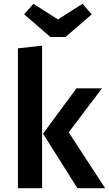

<svg xmlns="http://www.w3.org/2000/svg" viewBox="-20 -997 577 1017"><path d="M203 0H75V-741L203 -755ZM537 0H390L208 -289L385 -529H520L344 -296ZM327 -801H247L108 -921L157 -977L287 -894L417 -977L466 -921Z"/></svg>

Font: Trujillo Medium
Style: Regular
Weight: 500
Designer: Fira Sans original fonts by bBox Type GmbH, Carrois Corporate GbR, & Edenspiekermann AG / Changes by Cristiano Sobral
Foundry: Fira Sans original fonts by bBox Type GmbH, Carrois Corporate GbR, & Edenspiekermann AG / Changes by Cristiano Sobral
Version: Version 4.301;October 17, 2021;FontCreator 14.0.0.2814 64-bi